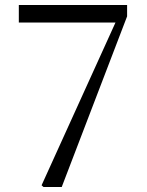

<svg xmlns="http://www.w3.org/2000/svg" viewBox="-20 -748 589 768"><path d="M153.9 0 146.3 -6.8 454.8 -686.2 445.7 -642.5V-657.8H55.3V-728H488.4V-682.6L226.9 0Z"/></svg>

Font: Noto Serif KR
Style: Regular
Weight: 200
Designer: Ryoko NISHIZUKA 西塚涼子 (kana & ideographs); Frank Grießhammer (Latin, Greek & Cyrillic); Wenlong ZHANG 张文龙 (bopomofo); San
Foundry: Adobe
Version: Version 2.001;hotconv 1.1.0;makeotfexe 2.6.0